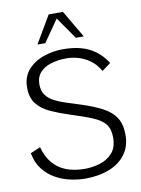

<svg xmlns="http://www.w3.org/2000/svg" viewBox="-101 -1002 793 1082"><g transform="rotate(-10 295.5 -461.5)"><path d="M298.3 12.2Q258.8 12.2 214.8 2.9Q170.9 -6.3 130.4 -28.6Q89.8 -50.8 60.1 -88.4Q30.3 -126 20 -182.1L77.1 -206.5Q91.8 -151.4 122.1 -115Q152.3 -78.6 198.2 -60.5Q244.1 -42.5 305.7 -42.5Q348.1 -42.5 391.4 -55.4Q434.6 -68.4 463.4 -100.3Q492.2 -132.3 492.2 -189.5Q492.2 -237.8 470.2 -265.6Q448.2 -293.5 400.1 -313.7Q352.1 -334 273.9 -358.4Q217.3 -376.5 169.2 -398.2Q121.1 -419.9 92.3 -455.1Q63.5 -490.2 63.5 -549.3Q63.5 -611.3 98.6 -650.9Q133.8 -690.4 188 -709.2Q242.2 -728 299.8 -728Q356.4 -728 402.1 -715.6Q447.8 -703.1 484.1 -676.3Q520.5 -649.4 548.8 -605.5L498.5 -568.4Q469.2 -620.6 418.7 -647.2Q368.2 -673.8 310.1 -673.8Q263.2 -673.8 223.4 -662.1Q183.6 -650.4 159.2 -624.3Q134.8 -598.1 134.8 -555.2Q134.8 -517.6 152.6 -493.7Q170.4 -469.7 200.7 -454.3Q231 -439 268.6 -427.5Q306.2 -416 345.7 -402.8Q416.5 -379.9 465.1 -354.5Q513.7 -329.1 538.6 -291Q563.5 -252.9 563.5 -191.9Q563.5 -127 530 -81.3Q496.6 -35.6 437 -11.7Q377.4 12.2 298.3 12.2ZM163.1 -778.8 254.9 -935.1H336.4L428.2 -778.8H382.8L295.4 -904.3L208 -778.8Z"/></g></svg>

Font: Pontano Sans Light
Style: Regular
Weight: 300
Designer: Vernon Adams
Foundry: Vernon Adams
Version: Version 2.001